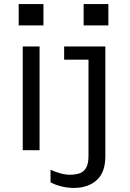

<svg xmlns="http://www.w3.org/2000/svg" viewBox="-20 -740 640 946"><path d="M92 0V-511H175V0ZM72 -615V-720H194V-615ZM344 186Q312 186 281 178Q250 170 229 158V96Q249 106 275.5 113.5Q302 121 325 121Q348 121 369 115Q390 109 403 89Q416 69 416 29V-446H296V-511H499V30Q499 110 456 148Q413 186 344 186ZM392 -615V-720H514V-615Z"/></svg>

Font: Chivo Mono Medium Light
Style: Regular
Weight: 300
Monospace: yes
Version: Version 1.008